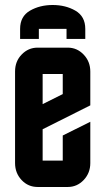

<svg xmlns="http://www.w3.org/2000/svg" viewBox="-20 -745 420 765"><path d="M245.1 -629.9H134.8V-589.8H60.1V-629.9Q60.1 -679.7 99.6 -702.6Q138.7 -725.1 189.9 -725.1Q241.2 -725.1 280.3 -702.6Q319.8 -679.7 319.8 -629.9V-589.8H245.1ZM40 -460Q40 -501 66.4 -527.8Q92.8 -555.2 129.9 -555.2H250Q287.1 -555.2 313.5 -527.3Q339.8 -499.5 339.8 -460V-325.2L149.9 -230V-105H230V-205.1L339.8 -259.8V-95.2Q339.8 -55.7 313.5 -27.8Q287.1 0 250 0H129.9Q92.3 0 66.4 -27.3Q40 -55.2 40 -95.2ZM230 -370.1V-450.2H149.9V-330.1Z"/></svg>

Font: Horta
Style: Regular
Weight: 600
Width: 3
Version: Version 0.11